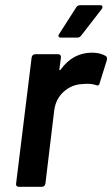

<svg xmlns="http://www.w3.org/2000/svg" viewBox="-20 -720 432 740"><path d="M388 -504Q394 -500 392 -489L364 -399Q361 -387 350 -392Q335 -397 316 -397Q304 -397 297 -396Q256 -394 225.5 -366.5Q195 -339 189 -295L155 -12Q154 -7 150.5 -3.5Q147 0 142 0H52Q47 0 44 -3.5Q41 -7 42 -12L102 -499Q103 -504 106.5 -507.5Q110 -511 115 -511H204Q215 -511 215 -499L209 -454Q208 -450 210 -449.5Q212 -449 214 -452Q261 -517 335 -517Q366 -517 388 -504ZM208 -589 274 -692Q279 -700 290 -700H366Q375 -700 375 -693Q375 -690 372 -685L293 -583Q287 -575 278 -575H214Q208 -575 206 -579Q204 -583 208 -589Z"/></svg>

Font: Barlow SemiBold
Style: Italic
Weight: 600
Italic angle: -7°
Designer: Jeremy Tribby
Foundry: Tribby Type
Version: Version 1.408